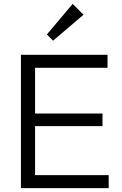

<svg xmlns="http://www.w3.org/2000/svg" viewBox="-20 -971 629 991"><path d="M88 0H541V-67H161V-320H509V-385H161V-621H535V-688H88ZM222 -793 254 -761 411 -895 355 -951Z"/></svg>

Font: MV Cash Light
Style: Regular
Weight: 300
Designer: Rodrigo Fuenzalida
Foundry: fragTYPE
Version: Version 1.100;Glyphs 3.1.2 (3151)